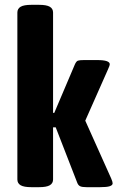

<svg xmlns="http://www.w3.org/2000/svg" viewBox="-20 -774 492 796"><path d="M110 2Q79 2 65.5 -6Q52 -14 52 -30V-722Q52 -738 65.5 -746Q79 -754 110 -754H142Q173 -754 186.5 -746Q200 -738 200 -722V-306H205L290 -506Q296 -520 303 -522.5Q310 -525 329 -525H381Q410 -525 422.5 -520.5Q435 -516 435 -508Q435 -502 428 -487L315 -232L298 -353L441 -34Q447 -20 447 -14Q447 -6 435 -2Q423 2 395 2H339Q320 2 312 -2Q304 -6 300 -17L211 -246H200V-30Q200 -14 186.5 -6Q173 2 142 2Z"/></svg>

Font: Asap Condensed VF Beta
Style: Regular
Weight: 400
Designer: Pablo Cosgaya
Foundry: Omnibus-Type
Version: Version 1.008